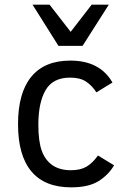

<svg xmlns="http://www.w3.org/2000/svg" viewBox="-20 -786 543 821"><path d="M467.8 -79.1Q443.8 -38.1 401.4 -11.5Q358.9 15.1 284.2 15.1Q171.4 15.1 114.3 -53Q57.1 -121.1 57.1 -254.9Q57.1 -388.7 113.8 -457.8Q170.4 -526.9 280.8 -526.9Q407.2 -526.9 460.9 -433.1L392.1 -391.1Q373 -420.9 347.4 -437.5Q321.8 -454.1 279.8 -454.1Q206.1 -454.1 175 -400.6Q144 -347.2 144 -252.9Q144 -181.2 158.7 -141.1Q173.3 -101.1 204.3 -79.6Q235.4 -58.1 283.2 -58.1Q324.2 -58.1 350.1 -73.5Q376 -88.9 398.9 -121.1ZM333 -589.8H230L119.1 -766.1H191.9L282.2 -649.9L372.1 -766.1H445.3Z"/></svg>

Font: ClearSansRegular
Style: Regular
Weight: 400
Foundry: Intel Corporation
Version: Version 1.00